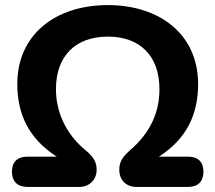

<svg xmlns="http://www.w3.org/2000/svg" viewBox="-20 -735 847 755"><path d="M88 0H292C334 0 360 -31 360 -67C360 -98 348 -117 319 -142C236 -209 200 -299 200 -384C200 -517 279 -591 404 -591C529 -591 607 -517 607 -384C607 -293 571 -212 489 -142C461 -117 449 -98 449 -66C449 -31 473 0 516 0H720C759 0 780 -22 780 -60C780 -98 759 -119 720 -119H605C715 -190 759 -286 759 -405C759 -598 610 -715 404 -715C197 -715 48 -598 48 -405C48 -286 93 -190 203 -119H88C48 -119 27 -98 27 -60C27 -22 48 0 88 0Z"/></svg>

Font: SN Pro
Style: Bold
Weight: 700
Designer: Tobias Whetton
Foundry: Supernotes
Version: Version 1.003;Glyphs 3.3 (3324)